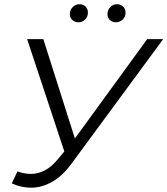

<svg xmlns="http://www.w3.org/2000/svg" viewBox="-20 -886 796 913"><path d="M63 -71Q95 -59 127.5 -59Q160 -59 192.5 -75.5Q225 -92 256 -130L301 -184L311 -193L680 -700H756L321 -109Q278 -50 229 -22Q180 6 130.5 6.5Q81 7 36 -14ZM299 -126 109 -700H186L349 -187ZM531 -780Q514 -780 502.5 -791Q491 -802 491 -818Q491 -839 504.5 -852.5Q518 -866 536 -866Q553 -866 565 -855Q577 -844 577 -826Q577 -806 563.5 -793Q550 -780 531 -780ZM353 -780Q336 -780 324 -791Q312 -802 312 -818Q312 -839 326 -852.5Q340 -866 357 -866Q375 -866 386.5 -855Q398 -844 398 -826Q398 -806 384.5 -793Q371 -780 353 -780Z"/></svg>

Font: MOST Montserrat
Style: Italic
Weight: 400
Italic angle: -11.3°
Designer: Julieta Ulanovsky
Foundry: Julieta Ulanovsky
Version: Version 8.000;March 11, 2024;FontCreator 15.0.0.2926 64-bit